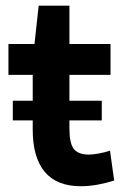

<svg xmlns="http://www.w3.org/2000/svg" viewBox="-20 -644 446 669"><path d="M261.6 4.9Q177.7 4.9 135.8 -45.3Q94 -95.5 94 -192.2V-246.6L115.9 -224.6H24.6V-293.1H94V-383.1H9.4V-490.8H100.2L114.7 -624.2H221.9V-490.8H365.1V-383.1H221.9V-293.1H334.6V-224.6H199.9L221.9 -248.2V-195.2Q221.9 -144.8 237.3 -125Q252.8 -105.3 289.7 -105.3Q302.7 -105.3 325.1 -109.3Q347.5 -113.4 363.3 -119.1L377.8 -15Q352.1 -6.5 321.3 -0.8Q290.5 4.9 261.6 4.9Z"/></svg>

Font: Anaheim
Style: Regular
Weight: 400
Designer: Vernon Adams
Foundry: Vernon Adams
Version: Version 2.001